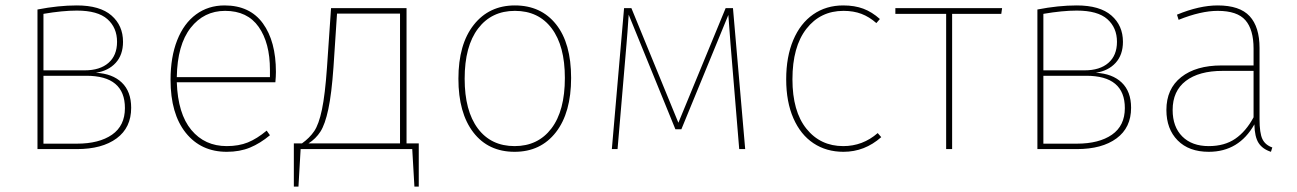

<svg xmlns="http://www.w3.org/2000/svg" viewBox="-20 -549 4776 707"><path d="M463 -152Q463 -79 409.5 -39.5Q356 0 263 0H118V-514Q195 -529 263 -529Q348 -529 390.5 -492Q433 -455 433 -395Q433 -347 406 -317.5Q379 -288 333 -281Q394 -278 428.5 -245Q463 -212 463 -152ZM140 -498V-290H292Q348 -290 379.5 -317.5Q411 -345 411 -395Q411 -447 375.5 -478.5Q340 -510 263 -510Q210 -510 140 -498ZM440 -151Q440 -270 298 -270H140V-20H263Q345 -20 392.5 -53Q440 -86 440 -151Z M994 -246H631Q635 -130 684.5 -70.5Q734 -11 815 -11Q859 -11 892.5 -24.5Q926 -38 962 -68L974 -51Q938 -21 900.5 -5.5Q863 10 815 10Q720 10 664 -60Q608 -130 608 -255Q608 -339 632.5 -401Q657 -463 702 -496Q747 -529 807 -529Q900 -529 948 -463Q996 -397 996 -284Q996 -268 994 -246ZM974 -292Q974 -391 932.5 -450Q891 -509 809 -509Q731 -509 682 -446.5Q633 -384 631 -265H974Z M1522 -21V138H1506L1498 0H1087L1079 138H1062V-21H1092Q1120 -41 1137 -66Q1154 -91 1165.5 -145.5Q1177 -200 1184 -300L1199 -519H1477V-21ZM1453 -499H1221L1208 -302Q1201 -203 1189 -147Q1177 -91 1160 -64.5Q1143 -38 1116 -21H1453Z M2083 -262Q2083 -134 2027 -62Q1971 10 1875 10Q1778 10 1723 -61.5Q1668 -133 1668 -259Q1668 -386 1724.5 -457.5Q1781 -529 1876 -529Q1972 -529 2027.5 -459.5Q2083 -390 2083 -262ZM1691 -259Q1691 -141 1739.5 -76Q1788 -11 1875 -11Q1961 -11 2010.5 -76Q2060 -141 2060 -262Q2060 -380 2011.5 -444.5Q1963 -509 1876 -509Q1790 -509 1740.5 -444Q1691 -379 1691 -259Z M2724 0H2702L2670 -387L2662 -494L2489 -73H2467L2295 -495Q2290 -420 2287 -387L2254 0H2233L2278 -519H2305L2478 -97L2652 -519H2679Z M3220 -479 3207 -464Q3181 -487 3152 -498Q3123 -509 3086 -509Q3001 -509 2949.5 -443Q2898 -377 2898 -257Q2898 -139 2949.5 -75Q3001 -11 3085 -11Q3157 -11 3212 -59L3225 -44Q3164 10 3086 10Q3023 10 2975.5 -21.5Q2928 -53 2901.5 -113.5Q2875 -174 2875 -257Q2875 -340 2901 -401.5Q2927 -463 2974.5 -496Q3022 -529 3085 -529Q3127 -529 3159 -517Q3191 -505 3220 -479Z M3667 -498H3486V0H3464V-498H3277V-519H3670Z M4145 -152Q4145 -79 4091.5 -39.5Q4038 0 3945 0H3800V-514Q3877 -529 3945 -529Q4030 -529 4072.5 -492Q4115 -455 4115 -395Q4115 -347 4088 -317.5Q4061 -288 4015 -281Q4076 -278 4110.5 -245Q4145 -212 4145 -152ZM3822 -498V-290H3974Q4030 -290 4061.5 -317.5Q4093 -345 4093 -395Q4093 -447 4057.5 -478.5Q4022 -510 3945 -510Q3892 -510 3822 -498ZM4122 -151Q4122 -270 3980 -270H3822V-20H3945Q4027 -20 4074.5 -53Q4122 -86 4122 -151Z M4665 -6 4660 10Q4629 0 4614.5 -22.5Q4600 -45 4599 -91Q4542 10 4431 10Q4358 10 4316.5 -32Q4275 -74 4275 -144Q4275 -222 4329.5 -265Q4384 -308 4478 -308H4596V-370Q4596 -440 4566 -474.5Q4536 -509 4464 -509Q4402 -509 4320 -476L4314 -495Q4396 -529 4464 -529Q4545 -529 4581.5 -489.5Q4618 -450 4618 -372V-110Q4618 -59 4628.5 -37Q4639 -15 4665 -6ZM4596 -117V-288H4482Q4395 -288 4346.5 -251Q4298 -214 4298 -144Q4298 -82 4333.5 -46.5Q4369 -11 4431 -11Q4489 -11 4528.5 -38Q4568 -65 4596 -117Z"/></svg>

Font: Fira Sans Thin
Style: Regular
Weight: 100
Designer: bBox Type GmbH & Carrois Corporate GbR & Edenspiekermann AG
Foundry: bBox Type GmbH & Carrois Corporate GbR & Edenspiekermann AG
Version: Version 4.301